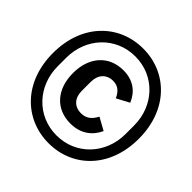

<svg xmlns="http://www.w3.org/2000/svg" viewBox="-174 -823 949 949"><g transform="rotate(45 300.0 -349.0)"><path d="M300 -18C467 -18 600 -145 600 -349C600 -553 467 -680 300 -680C133 -680 0 -553 0 -349C0 -145 133 -18 300 -18ZM300 -73C163 -73 63 -182 63 -319V-379C63 -516 163 -625 300 -625C437 -625 537 -516 537 -379V-319C537 -182 437 -73 300 -73ZM307 -163C382 -163 427 -203 450 -253L385 -289C369 -258 347 -236 309 -236C260 -236 233 -269 233 -317V-380C233 -429 261 -462 308 -462C343 -462 364 -442 378 -410L444 -445C422 -498 378 -535 307 -535C206 -535 140 -462 140 -349C140 -237 204 -163 307 -163Z"/></g></svg>

Font: IBM Plex Mono Medm
Style: Regular
Weight: 500
Monospace: yes
Designer: Mike Abbink, Paul van der Laan, Pieter van Rosmalen
Foundry: Bold Monday
Version: Version 2.004